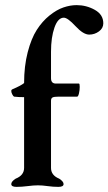

<svg xmlns="http://www.w3.org/2000/svg" viewBox="-20 -726 423 749"><path d="M328 -591Q305 -591 274.5 -624Q244 -657 229 -657Q206 -657 192.5 -618.5Q179 -580 179 -524V-421Q179 -400 198 -400H288Q291 -400 291 -387Q291 -374 288 -361.5Q285 -349 281 -349H209Q190 -349 184.5 -345.5Q179 -342 179 -333V-71Q179 -42 211 -29Q228 -18 228 -8Q228 3 208 3Q187 3 166 0Q145 -3 128 -3Q111 -3 88 0Q65 3 44 3Q24 3 24 -8Q24 -18 41 -29Q74 -42 74 -71V-347Q51 -347 35 -349Q32 -350 28 -357.5Q24 -365 24 -371Q24 -376 29 -378Q62 -392 74 -402Q74 -468 88 -522Q102 -576 123.5 -609.5Q145 -643 173 -665.5Q201 -688 227.5 -697Q254 -706 279 -706Q317 -706 350 -687.5Q383 -669 383 -635Q383 -616 366 -603.5Q349 -591 328 -591Z"/></svg>

Font: EB Garamond 12
Style: Bold
Weight: 700
Version: Version 0.016